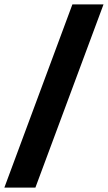

<svg xmlns="http://www.w3.org/2000/svg" viewBox="-75 -740 490 871"><path d="M253.4 -720H394.6L85.6 111H-55.2Z"/></svg>

Font: Fixel Italic Variable 20240409 Display Thin
Style: Italic
Weight: 100
Italic angle: -10°
Designer: AlfaBravo + MacPaw
Foundry: Kyrylo Tkachov, Marchela Mozhyna, Serhii Makarenko, Maria Weinstein, Zakhar Kryvoshyya
Version: Version 1.211;Glyphs 3.2 (3225)